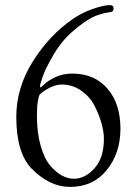

<svg xmlns="http://www.w3.org/2000/svg" viewBox="-20 -714 537 754"><path d="M44 -255Q44 -369 108.5 -472Q173 -575 264 -638Q301 -664 344.5 -679Q388 -694 411 -694Q426 -694 426 -681Q426 -668 416 -667Q372 -661 341 -645Q310 -629 268 -593Q224 -556 191.5 -501Q159 -446 148 -414Q137 -382 137 -375Q137 -371 140 -371Q141 -371 155.5 -384.5Q170 -398 198.5 -411.5Q227 -425 264 -425Q351 -425 402 -366Q453 -307 453 -208Q453 -113 399.5 -46.5Q346 20 255 20Q174 20 103 -53Q44 -115 44 -255ZM125 -261Q125 -193 139.5 -142Q154 -91 177 -64Q200 -37 223.5 -24.5Q247 -12 270 -12Q314 -12 351 -53Q388 -94 388 -169Q388 -196 378.5 -230Q369 -264 351 -299Q333 -334 299 -358Q265 -382 222 -382Q188 -382 145 -351Q138 -345 135.5 -342Q133 -339 129 -318.5Q125 -298 125 -261Z"/></svg>

Font: OFL Sorts Mill Goudy TT
Style: Regular
Weight: 500
Version: Version 003.000